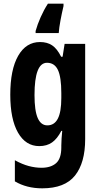

<svg xmlns="http://www.w3.org/2000/svg" viewBox="-20 -786 540 1046"><path d="M198 -557Q237 -557 264 -539Q291 -521 313 -477H321L332 -547H444V-28Q444 101 388.5 170.5Q333 240 210 240Q125 240 61 202V87Q101 109 136.5 118.5Q172 128 206 128Q257 128 285.5 103Q314 78 314 17V7Q314 -10 315.5 -32Q317 -54 319 -73H314Q292 -30 263.5 -10Q235 10 194 10Q120 10 78 -63.5Q36 -137 36 -270Q36 -407 79 -482Q122 -557 198 -557ZM236 -444Q168 -444 168 -268Q168 -183 185.5 -143Q203 -103 238 -103Q276 -103 295 -139.5Q314 -176 314 -252V-279Q314 -366 295.5 -405Q277 -444 236 -444ZM326 -753Q317 -715 309.5 -675Q302 -635 300 -606H174V-617Q184 -653 201.5 -692.5Q219 -732 241 -766H326Z"/></svg>

Font: Noto Sans Thai ExtCond
Style: Bold
Weight: 700
Width: 2
Designer: Monotype Design Team
Foundry: Monotype Imaging Inc.
Version: Version 2.002; ttfautohint (v1.8.4.7-5d5b)